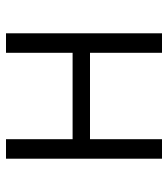

<svg xmlns="http://www.w3.org/2000/svg" viewBox="20 -580 560 640"><g transform="rotate(-90 300.0 -260.0)"><path d="M91 0V-520H156V-298H444V-520H509V0H444V-240H156V0Z"/></g></svg>

Font: Iosevka Light Extended
Style: Regular
Weight: 300
Width: 7
Monospace: yes
Designer: Belleve Invis
Foundry: Belleve Invis
Version: Version 32.5.0; ttfautohint (v1.8.4)